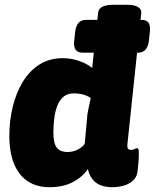

<svg xmlns="http://www.w3.org/2000/svg" viewBox="-20 -774 647 802"><path d="M325 -554Q284 -554 290 -604L294 -641Q300 -691 339 -691H571Q592 -691 600.5 -679Q609 -667 606 -641L602 -604Q596 -554 557 -554ZM186 8Q134 8 96.5 -16.5Q59 -41 39 -89Q19 -137 19 -207Q19 -269 33 -327Q47 -385 74.5 -431Q102 -477 144 -504Q186 -531 242 -531Q277 -531 310.5 -519.5Q344 -508 365 -490L390 -722Q392 -738 408 -746Q424 -754 453 -754H513Q543 -754 557.5 -744Q572 -734 570 -720L512 -170Q511 -159 514.5 -153.5Q518 -148 528 -148Q536 -148 542.5 -151.5Q549 -155 553 -155Q557 -155 558.5 -149.5Q560 -144 560 -131Q560 -124 559.5 -114Q559 -104 558 -91Q557 -78 555 -62Q553 -36 536.5 -20.5Q520 -5 496.5 1.5Q473 8 450 8Q422 8 401 0Q380 -8 366.5 -25Q353 -42 347 -68Q325 -35 284.5 -13.5Q244 8 186 8ZM263 -139Q277 -139 291 -143.5Q305 -148 316.5 -156Q328 -164 334 -174L345 -295Q347 -309 351 -327Q355 -345 359 -364Q352 -370 341 -374.5Q330 -379 316.5 -381.5Q303 -384 289 -384Q263 -384 246.5 -371Q230 -358 220.5 -335Q211 -312 207 -282Q203 -252 203 -219Q203 -176 217 -157.5Q231 -139 263 -139Z"/></svg>

Font: Asap Black
Style: Italic
Weight: 900
Italic angle: -6°
Designer: Pablo Cosgaya
Foundry: Omnibus-Type
Version: Version 3.001